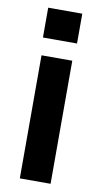

<svg xmlns="http://www.w3.org/2000/svg" viewBox="-84 -759 418 799"><g transform="rotate(10 125.0 -360.0)"><path d="M60 0H190V-520H60ZM53 -594H197V-720H53Z"/></g></svg>

Font: Pescante Normal
Style: Regular
Weight: 400
Designer: Ariel Martín Pérez
Foundry: Tunera Type Foundry
Version: Version 1.000;FEAKit 1.0